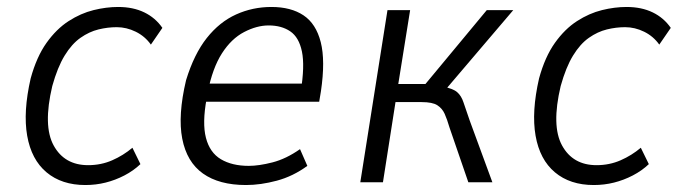

<svg xmlns="http://www.w3.org/2000/svg" viewBox="-20 -523 1945 551"><path d="M225 8Q157 8 113.5 -28.5Q70 -65 58 -133.5Q46 -202 68 -298Q85 -360 113.5 -400Q142 -440 177 -462.5Q212 -485 248.5 -494Q285 -503 319 -503Q362 -503 394 -487.5Q426 -472 446 -443L413 -395Q396 -419 369.5 -432Q343 -445 315 -445Q289 -445 262.5 -438.5Q236 -432 211 -414.5Q186 -397 165.5 -363.5Q145 -330 130 -276Q103 -162 134 -105.5Q165 -49 233 -49Q270 -49 302 -63Q334 -77 360 -99L383 -52Q363 -33 337 -19.5Q311 -6 283 1Q255 8 225 8Z M686 8Q609 8 562.5 -25Q516 -58 503 -125Q490 -192 514 -293Q537 -368 573.5 -414Q610 -460 657.5 -481.5Q705 -503 759 -503Q815 -503 851 -479Q887 -455 900.5 -402Q914 -349 901 -261L896 -231H555L564 -283H865L843 -260Q855 -334 846.5 -375Q838 -416 813 -433Q788 -450 751 -450Q717 -450 680.5 -431Q644 -412 617 -370Q590 -328 576 -258L573 -240Q560 -170 571 -127.5Q582 -85 614 -66Q646 -47 694 -47Q723 -47 762 -57Q801 -67 841 -95L862 -47Q821 -17 774.5 -4.5Q728 8 686 8Z M1014 0 1092 -494H1157L1123 -282H1201L1377 -494H1453L1252 -258L1249 -275Q1280 -269 1292 -258.5Q1304 -248 1310 -229.5Q1316 -211 1328 -177L1393 0H1324L1270 -157Q1263 -181 1256 -196.5Q1249 -212 1235 -221Q1221 -230 1190 -230H1115L1079 0Z M1684 8Q1616 8 1572.5 -28.5Q1529 -65 1517 -133.5Q1505 -202 1527 -298Q1544 -360 1572.5 -400Q1601 -440 1636 -462.5Q1671 -485 1707.5 -494Q1744 -503 1778 -503Q1821 -503 1853 -487.5Q1885 -472 1905 -443L1872 -395Q1855 -419 1828.5 -432Q1802 -445 1774 -445Q1748 -445 1721.5 -438.5Q1695 -432 1670 -414.5Q1645 -397 1624.5 -363.5Q1604 -330 1589 -276Q1562 -162 1593 -105.5Q1624 -49 1692 -49Q1729 -49 1761 -63Q1793 -77 1819 -99L1842 -52Q1822 -33 1796 -19.5Q1770 -6 1742 1Q1714 8 1684 8Z"/></svg>

Font: Nunito Sans 7pt Condensed Light
Style: Italic
Weight: 300
Width: 3
Italic angle: -9°
Designer: Vernon Adams
Foundry: Vernon Adams
Version: Version 3.101;gftools[0.9.27]